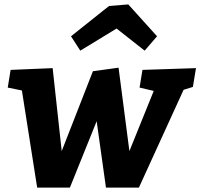

<svg xmlns="http://www.w3.org/2000/svg" viewBox="-20 -848 906 868"><path d="M516 -542 400 -526 259 -165 218 -540 28 -532 15 -452 79 -439 148 0H296L417 -300L459 0H608L810 -442L852 -455L866 -540L624 -532L611 -452L675 -437L565 -165ZM507 -719 634 -619 690 -684 560 -828 473 -821 301 -684 343 -619Z"/></svg>

Font: Bitter
Style: Bold Italic
Weight: 700
Designer: Sol Matas
Foundry: Sol Matas
Version: Version 1.002